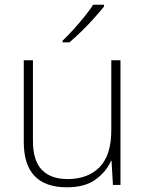

<svg xmlns="http://www.w3.org/2000/svg" viewBox="-20 -786 622 816"><path d="M492 -530V0H460L454 -103H452Q433 -58 387.5 -24Q342 10 264 10Q81 10 81 -183V-530H120V-187Q120 -103 158 -64Q196 -25 267 -25Q354 -25 403.5 -76Q453 -127 453 -232V-530ZM422 -758Q405 -737 380.5 -709.5Q356 -682 328 -654.5Q300 -627 275 -606H246V-613Q267 -633 292 -660.5Q317 -688 339.5 -716Q362 -744 376 -766H422Z"/></svg>

Font: Noto Sans Khmer UI ExtraLight
Style: Regular
Weight: 200
Designer: Danh Hong and the Monotype Design Team
Foundry: Monotype Imaging Inc.
Version: Version 2.002; ttfautohint (v1.8.4.7-5d5b)